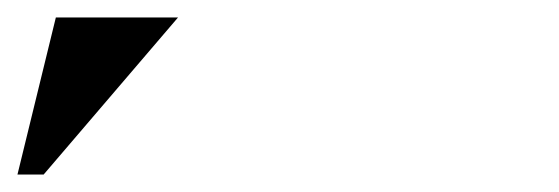

<svg xmlns="http://www.w3.org/2000/svg" viewBox="-20 -740 640 220"><path d="M184 -720 30 -540H0L44 -720Z"/></svg>

Font: Brygada 1918
Style: Italic
Weight: 400
Italic angle: -8°
Designer: Mateusz Machalski | Borys Kosmynka | Przemek Hoffer
Foundry: NIEPODLEGLA 2018
Version: Version 3.006